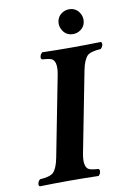

<svg xmlns="http://www.w3.org/2000/svg" viewBox="-92 -889 638 947"><g transform="rotate(-10 227.0 -415.5)"><path d="M210.9 -522.9Q224.1 -590.8 195.3 -605Q181.6 -610.8 147.9 -612.8Q138.2 -620.1 147.5 -638.2Q151.4 -644 154.8 -647Q230.5 -645 303.2 -645Q371.1 -645 449.2 -647Q459 -639.6 449.7 -621.6Q445.8 -615.7 441.9 -612.8Q391.6 -609.9 374.5 -593.8Q355 -573.7 345.2 -522.9L267.1 -122.1Q253.9 -54.2 282.2 -40Q295.4 -34.2 329.1 -32.2Q339.4 -24.9 330.6 -6.8Q327.1 -1 323.2 2Q247.6 0 176.8 0Q106.9 0 28.8 2Q19 -5.4 28.3 -23.4Q32.2 -29.3 36.1 -32.2Q86.4 -35.2 103.5 -51.3Q123 -71.3 132.8 -122.1ZM259.8 -771Q259.8 -809.1 294.4 -826.7Q308.1 -833 321.8 -833Q359.9 -833 377.4 -798.3Q383.8 -784.7 383.8 -771Q383.8 -732.9 349.6 -715.3Q335.9 -709 321.8 -709Q283.7 -709 266.6 -743.7Q259.8 -756.8 259.8 -771Z"/></g></svg>

Font: Linux Libertine Capitals O
Style: Bold Italic Samll Caps
Weight: 400
Italic angle: -12°
Designer: Philipp H. Poll
Foundry: Philipp H. Poll
Version: Version 5.0.4